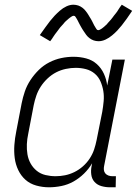

<svg xmlns="http://www.w3.org/2000/svg" viewBox="-20 -783 590 815"><path d="M188 12Q160 12 133.5 4.5Q107 -3 88 -20Q69 -37 57.5 -61Q46 -85 42.5 -112Q39 -139 41 -167.5Q43 -196 49 -225L72 -345Q77 -370 85.5 -395Q94 -420 109.5 -443.5Q125 -467 145 -486.5Q165 -506 189.5 -518.5Q214 -531 240 -536.5Q266 -542 292 -542Q320 -542 346 -535Q372 -528 391 -511Q410 -494 421 -470Q432 -446 435 -420L457 -530H510L422 -79Q420 -70 421 -61.5Q422 -53 427 -47Q432 -41 440 -38Q448 -35 457 -35H472L471 12H447Q428 12 410.5 7Q393 2 381.5 -10.5Q370 -23 367.5 -41.5Q365 -60 369 -79L371 -90Q357 -66 336.5 -46Q316 -26 292 -12.5Q268 1 241 6.5Q214 12 188 12ZM216 -35Q236 -35 256 -39Q276 -43 295.5 -52.5Q315 -62 332 -77Q349 -92 361 -110.5Q373 -129 379.5 -148.5Q386 -168 390 -188L414 -308Q418 -331 420 -353.5Q422 -376 418.5 -397Q415 -418 406.5 -437.5Q398 -457 382 -470.5Q366 -484 345 -489.5Q324 -495 301 -495Q281 -495 259.5 -490.5Q238 -486 218.5 -476Q199 -466 182 -450Q165 -434 153 -415.5Q141 -397 134 -376.5Q127 -356 123 -336L100 -216Q95 -193 94 -171Q93 -149 96.5 -128Q100 -107 110 -89Q120 -71 136 -58Q152 -45 173 -40Q194 -35 216 -35ZM193 -608 149 -634Q162 -652 172.5 -667Q183 -682 193 -694.5Q203 -707 212 -716.5Q221 -726 234 -737.5Q247 -749 262 -756Q277 -763 292 -763Q297 -763 302.5 -762Q308 -761 312.5 -759.5Q317 -758 321.5 -755.5Q326 -753 330 -750Q334 -747 337.5 -743.5Q341 -740 344 -736Q347 -732 350 -728Q353 -724 355.5 -719.5Q358 -715 360.5 -711Q363 -707 365.5 -703Q368 -699 370.5 -694Q373 -689 375.5 -684Q378 -679 380 -675Q382 -671 384.5 -667.5Q387 -664 389.5 -659.5Q392 -655 397 -655Q401 -655 405 -657.5Q409 -660 412.5 -662Q416 -664 419.5 -667.5Q423 -671 428 -675Q433 -679 434 -680.5Q435 -682 437 -684.5Q439 -687 442 -690Q445 -693 447.5 -696Q450 -699 453 -702.5Q456 -706 458.5 -709.5Q461 -713 464 -717Q467 -721 470.5 -725Q474 -729 477 -733.5Q480 -738 483 -743Q486 -748 489.5 -753Q493 -758 497 -763L541 -737Q529 -719 518 -703.5Q507 -688 497 -675.5Q487 -663 478 -653.5Q469 -644 456 -633Q443 -622 428 -615Q413 -608 398 -608Q393 -608 387.5 -609Q382 -610 377.5 -611.5Q373 -613 368.5 -615.5Q364 -618 360 -621Q356 -624 352.5 -627.5Q349 -631 346 -635Q343 -639 340.5 -643Q338 -647 335 -651Q332 -655 329.5 -659.5Q327 -664 324.5 -668Q322 -672 319.5 -677Q317 -682 314.5 -686.5Q312 -691 310 -695.5Q308 -700 305.5 -703.5Q303 -707 300.5 -711.5Q298 -716 293 -716Q289 -716 285 -713.5Q281 -711 277.5 -708.5Q274 -706 270.5 -703Q267 -700 262 -695.5Q257 -691 256 -690Q255 -689 253 -686.5Q251 -684 248.5 -681Q246 -678 243 -675Q240 -672 237 -668.5Q234 -665 231.5 -661.5Q229 -658 226 -654Q223 -650 220 -646Q217 -642 213.5 -637.5Q210 -633 207 -628Q204 -623 200.5 -618Q197 -613 193 -608Z"/></svg>

Font: Lode Dark
Style: Italic
Weight: 400
Italic angle: -11°
Monospace: yes
Designer: Belleve Invis
Foundry: Belleve Invis
Version: Version 29.2.0; ttfautohint (v1.8.3)